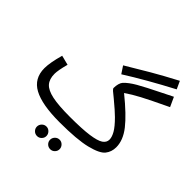

<svg xmlns="http://www.w3.org/2000/svg" viewBox="-263 -1012 1413 1413"><g transform="rotate(45 443.5 -305.5)"><path d="M462 -550 425 -606Q519 -663 604 -712.5Q689 -762 801 -821L829 -760Q620 -650 462 -550ZM816 -144Q816 -96 788 -61Q760 -26 666 -2.5Q572 21 390 21Q207 21 118.5 -27Q30 -75 30 -182Q30 -239 58 -339L133 -320Q112 -241 112 -205Q112 -151 139 -120Q166 -89 231.5 -75Q297 -61 416 -61Q543 -61 614 -71Q685 -81 713 -100Q741 -119 741 -149Q741 -175 721.5 -209.5Q702 -244 652 -294Q620 -326 550 -384Q519 -408 506 -420Q493 -432 493 -439Q493 -462 498.5 -482Q504 -502 514 -513Q544 -545 598.5 -576.5Q653 -608 773 -667L853 -707L887 -633Q748 -567 684.5 -533.5Q621 -500 574 -467Q700 -365 758 -291Q816 -217 816 -144ZM295 161Q295 141 309.5 126Q324 111 345 111Q365 111 379.5 126Q394 141 394 161Q394 181 379.5 195.5Q365 210 345 210Q324 210 309.5 195.5Q295 181 295 161ZM432 161Q432 141 446.5 126Q461 111 482 111Q502 111 516.5 126Q531 141 531 161Q531 181 516.5 195.5Q502 210 482 210Q461 210 446.5 195.5Q432 181 432 161Z"/></g></svg>

Font: Noto Sans Arabic
Style: Regular
Weight: 400
Designer: Nadine Chahine
Foundry: Monotype Imaging Inc.
Version: Version 1.001